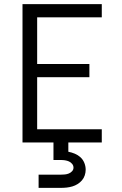

<svg xmlns="http://www.w3.org/2000/svg" viewBox="-20 -690 590 930"><path d="M89 0V-670H473V-606H160V-380H413V-316H160V-64H473V0ZM167 220V156H275Q285 156 294.5 155Q304 154 313 150.5Q322 147 329 139.5Q336 132 336 122Q336 112 329.5 104Q323 96 314 92Q305 88 295 86.5Q285 85 275 85H239V0H311V45Q327 48 342.5 54.5Q358 61 370 72Q382 83 388.5 99Q395 115 395 132Q395 146 390.5 159.5Q386 173 377 183.5Q368 194 356 201.5Q344 209 330.5 213Q317 217 303 218.5Q289 220 275 220Z"/></svg>

Font: Lode
Style: Regular
Weight: 400
Monospace: yes
Designer: Belleve Invis
Foundry: Belleve Invis
Version: Version 29.2.0; ttfautohint (v1.8.3)